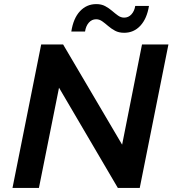

<svg xmlns="http://www.w3.org/2000/svg" viewBox="-20 -917 850 937"><path d="M41 0 181 -700H288L576 -211L673 -700H802L662 0H555L268 -489L170 0ZM586 -757Q560 -757 541.5 -767Q523 -777 508 -790Q493 -803 479 -813Q465 -823 449 -823Q428 -823 413.5 -806.5Q399 -790 395 -763H328Q338 -828 370.5 -862.5Q403 -897 450 -897Q475 -897 493.5 -887Q512 -877 527 -864Q542 -851 556 -841Q570 -831 586 -831Q607 -831 621.5 -847Q636 -863 640 -888H707Q697 -826 665 -791.5Q633 -757 586 -757Z"/></svg>

Font: Montserrat SemiBold
Style: Italic
Weight: 600
Italic angle: -11.3°
Designer: Julieta Ulanovsky
Foundry: Julieta Ulanovsky
Version: Version 9.000; ttfautohint (v1.8.4.7-5d5b)